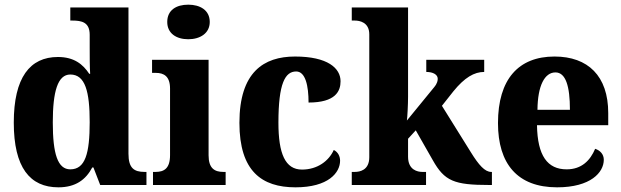

<svg xmlns="http://www.w3.org/2000/svg" viewBox="-20 -792 2660 822"><path d="M230 10C303 10 347 -22 375 -75H380L409 0H607V-56H599C554 -56 530 -72 530 -134V-760H281V-704H289C330 -704 364 -697 364 -643V-588C364 -550 364 -506 366 -476H362C335 -517 297 -548 228 -548C108 -548 39 -460 39 -267C39 -75 108 10 230 10ZM281 -67C227 -67 206 -133 206 -268C206 -400 227 -473 281 -473C345 -473 364 -400 364 -269C364 -135 345 -67 281 -67Z M786 -624C836 -624 878 -649 878 -698C878 -749 836 -772 786 -772C735 -772 696 -749 696 -698C696 -649 735 -624 786 -624ZM635 0H946V-56H936C899 -56 873 -71 873 -127V-536H631V-480H647C682 -480 708 -465 708 -413V-128C708 -71 683 -56 646 -56H635Z M1245 10C1386 10 1436 -53 1436 -104C1436 -123 1427 -141 1409 -150C1388 -103 1339 -66 1273 -66C1201 -66 1172 -134 1172 -267C1172 -436 1201 -486 1248 -486C1288 -486 1301 -424 1301 -353C1417 -353 1438 -402 1438 -444C1438 -500 1383 -550 1243 -550C1109 -550 1005 -483 1005 -266C1005 -59 1101 10 1245 10Z M1486 0H1804V-56H1788C1768 -56 1727 -64 1727 -121V-198L1760 -234L1833 -106C1883 -17 1924 0 2074 0H2086V-56H2083C2056 -56 2030 -85 1996 -140L1872 -339L1921 -401C1969 -460 2010 -484 2053 -484V-536H1805V-484C1835 -484 1854 -472 1854 -455C1854 -448 1853 -436 1839 -419L1722 -276C1724 -289 1727 -344 1727 -378V-760H1486V-704H1499C1519 -704 1561 -697 1561 -645V-119C1561 -63 1520 -56 1499 -56H1486Z M2365 10C2509 10 2565 -54 2565 -108C2565 -132 2549 -148 2528 -155C2507 -105 2470 -67 2406 -67C2324 -67 2281 -125 2279 -256H2584V-308C2584 -467 2497 -550 2354 -550C2200 -550 2112 -453 2112 -265C2112 -91 2195 10 2365 10ZM2420 -322H2281C2282 -426 2312 -482 2358 -482C2402 -482 2420 -423 2420 -322Z"/></svg>

Font: Noto Serif Hebrew SemiCondensed ExtraBold
Style: Regular
Weight: 800
Width: 4
Designer: Monotype Design Team
Foundry: Monotype Imaging Inc.
Version: Version 2.004